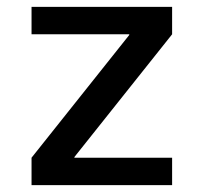

<svg xmlns="http://www.w3.org/2000/svg" viewBox="-20 -540 594 560"><path d="M72 -520H482V-440L197 -82V-80H482V0H72V-80L357 -438V-440H72Z"/></svg>

Font: M PLUS 1p Medium
Style: Regular
Weight: 500
Version: Version 1.062